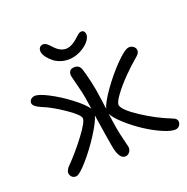

<svg xmlns="http://www.w3.org/2000/svg" viewBox="-213 -1145 1300 1337"><g transform="rotate(-30 437.5 -476.0)"><path d="M272.9 -923.8Q272.9 -941.9 282.5 -952.9Q292 -963.9 308.1 -963.9Q314 -963.9 319.8 -961.7Q325.7 -959.5 329.1 -957.3Q332.5 -955.1 338.1 -949Q343.8 -942.9 345.2 -940.9Q346.7 -939 352.5 -930.4Q358.4 -921.9 358.9 -920.9Q398.4 -855 451.2 -855Q484.4 -855 524.9 -878.9Q530.8 -882.3 544.7 -891.4Q558.6 -900.4 566.9 -904.3Q575.2 -908.2 583 -908.2Q596.7 -908.2 603.8 -899.9Q610.8 -891.6 610.8 -878.9Q610.8 -855.5 586.7 -832.3Q562.5 -809.1 524.2 -794.4Q485.8 -779.8 446.8 -779.8Q407.7 -779.8 373.3 -795.4Q338.9 -811 317.9 -834Q296.9 -856.9 284.9 -880.9Q272.9 -904.8 272.9 -923.8ZM58.1 -51.8Q39.1 -51.8 28.1 -64.5Q17.1 -77.1 17.1 -95.2Q17.1 -112.3 40 -133.8Q131.3 -198.7 214.1 -276.4Q296.9 -354 296.9 -380.9Q296.9 -407.7 222.7 -480.2Q148.4 -552.7 85 -591.8Q37.1 -623 37.1 -647Q37.1 -661.1 48.8 -671.6Q60.5 -682.1 79.1 -682.1Q108.9 -682.1 174.6 -632.1Q240.2 -582 301.3 -515.9Q362.3 -449.7 380.9 -407.2Q380.9 -411.1 381.3 -418.9Q381.8 -426.8 381.8 -430.2Q384.3 -498 382.3 -538.1Q380.4 -578.1 376.7 -619.1Q373 -660.2 373 -671.9Q373 -691.9 382.6 -704.8Q392.1 -717.8 410.2 -717.8Q462.9 -717.8 465.8 -664.1Q469.7 -638.7 473.4 -571.8Q477.1 -504.9 473.1 -426.8Q471.7 -389.6 470.2 -355Q488.8 -395 559.6 -465.3Q630.4 -535.6 707.5 -591.3Q784.7 -647 816.9 -647Q835 -647 848.9 -634Q862.8 -621.1 862.8 -604Q862.8 -580.6 834 -564Q772 -528.8 708.5 -483.2Q645 -437.5 601.6 -395.3Q558.1 -353 558.1 -333Q558.1 -294.9 648.4 -210Q738.8 -125 835 -65.9Q863.8 -50.3 863.8 -29.8Q863.8 -13.7 851.8 -0.7Q839.8 12.2 823.2 12.2Q790.5 12.2 733.9 -24.7Q677.2 -61.5 622.8 -112.5Q568.4 -163.6 523.7 -220.9Q479 -278.3 467.8 -315.9Q464.8 -248.5 464.8 -193.8Q464.8 -159.7 468.5 -108.2Q472.2 -56.6 472.2 -49.8Q472.2 -29.3 458.3 -14.6Q444.3 0 426.8 0Q375 0 375 -109.9Q375 -188 378.9 -354Q357.4 -309.1 289.3 -235.8Q221.2 -162.6 152.1 -107.2Q83 -51.8 58.1 -51.8Z"/></g></svg>

Font: Shantell Sans Irregular Bouncy
Style: Regular
Weight: 400
Designer: Stephen Nixon, Anya Danilova, Shantell Martin
Foundry: Arrow Type
Version: Version 1.006;[9816181b4]